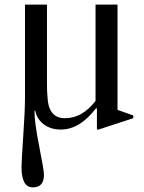

<svg xmlns="http://www.w3.org/2000/svg" viewBox="-20 -550 624 830"><path d="M399 10V-81L395 -82Q325 10 243 10Q200 10 170 -12Q140 -34 132 -72L129 -70Q129 -20 149.5 82.5Q170 185 170 206Q170 260 122 260Q73 260 73 173Q73 147 80.5 37.5Q88 -72 88 -127V-530H183V-193Q183 -106 195 -81Q212 -39 261 -39Q336 -39 393 -114V-530H488V-75L556 -51V-39L406 10Z"/></svg>

Font: Libre Caslon Text
Style: Regular
Weight: 400
Designer: Pablo Impallari, Rodrigo Fuenzalida
Foundry: Pablo Impallari, Rodrigo Fuenzalida
Version: Version 1.002